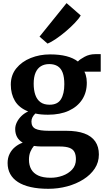

<svg xmlns="http://www.w3.org/2000/svg" viewBox="-20 -910 665 1200"><path d="M282 270Q219.5 270 172 259.2Q124.5 248.5 92.5 228Q60.5 207.5 44 177.5Q27.5 147.5 27.5 109Q27.5 77 40 51.8Q52.5 26.5 74 8.8Q95.5 -9 122 -18.5Q98 -32.5 86.5 -54Q75 -75.5 75 -103.5Q75 -125 85.5 -146.2Q96 -167.5 114 -185Q132 -202.5 156 -213.5Q99 -236 73.2 -279.5Q47.5 -323 47.5 -381Q47.5 -440.5 81.8 -482.8Q116 -525 172 -547.5Q228 -570 293 -570Q352 -570 395.2 -558.8Q438.5 -547.5 467 -525.5Q478.5 -539 508.8 -555.2Q539 -571.5 575.5 -571.5H609.5V-462H507.5Q512.5 -453 515.8 -442Q519 -431 520.8 -419Q522.5 -407 522.5 -394Q523 -333.5 493.8 -288.2Q464.5 -243 410.2 -218Q356 -193 280 -193Q258 -193 238.2 -194.8Q218.5 -196.5 201 -200.5Q189.5 -189.5 183 -177.2Q176.5 -165 176.5 -150Q176.5 -117.5 201.8 -105Q227 -92.5 287 -92.5H394Q462 -92.5 507.2 -75.8Q552.5 -59 575.2 -26Q598 7 598 55.5Q598 104.5 572 143.8Q546 183 501.2 211.2Q456.5 239.5 399.8 254.8Q343 270 282 270ZM297 201Q335.5 201 371.5 188Q407.5 175 431 149.5Q454.5 124 454.5 85.5Q454.5 58 445.5 40.2Q436.5 22.5 414.2 14Q392 5.5 352 5.5H238.5Q226 5.5 214.2 4.5Q202.5 3.5 192 2Q179 17 170 38.2Q161 59.5 161 88Q161 122.5 175 147.8Q189 173 218.8 187Q248.5 201 297 201ZM290 -255.5Q340 -255.5 361 -289.8Q382 -324 382 -383.5Q382 -427.5 371.8 -455.2Q361.5 -483 340.5 -496.2Q319.5 -509.5 288 -509.5Q257.5 -509.5 235.8 -496.2Q214 -483 202.2 -455.8Q190.5 -428.5 190.5 -387Q190.5 -346.5 200.8 -317Q211 -287.5 232.8 -271.5Q254.5 -255.5 290 -255.5ZM276.5 -638 227 -681 396 -890.5 484.5 -813.5Q472.5 -792.5 447 -766Q421.5 -739.5 390.5 -713.2Q359.5 -687 329.5 -666.8Q299.5 -646.5 278.5 -638Z"/></svg>

Font: Merriweather Light 18pt
Style: Bold
Weight: 700
Version: Version 2.100